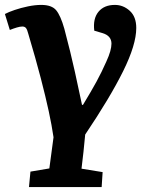

<svg xmlns="http://www.w3.org/2000/svg" viewBox="-23 -546 609 782"><path d="M178 140 195 13Q188 -35 175.5 -93Q163 -151 143 -228Q123 -305 92 -409Q88 -425 83 -431.5Q78 -438 68 -438Q59 -438 45.5 -434Q32 -430 17 -424L-3 -489Q12 -497 37 -505.5Q62 -514 91 -520Q120 -526 145 -526Q188 -526 206 -504Q224 -482 239 -429Q265 -331 282 -253.5Q299 -176 311 -119H315Q349 -175 370 -213.5Q391 -252 410 -295Q421 -319 426 -337Q431 -355 431 -368Q431 -400 395 -411L361 -421Q355 -470 378 -498Q401 -526 445 -526Q479 -526 505.5 -502Q532 -478 532 -432Q532 -364 478.5 -256Q425 -148 324 2Q321 36 317 72.5Q313 109 309 141L395 155L391 216H95L101 153Z"/></svg>

Font: Literata 12pt
Style: Bold Italic
Weight: 700
Italic angle: -2°
Designer: Latin by Veronika Burian and Jose Scaglione. Greek by Irene Vlachou. Cyrillic by Vera Evstafieva
Foundry: TypeTogether
Version: Version 3.002